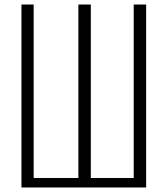

<svg xmlns="http://www.w3.org/2000/svg" viewBox="-20 -830 742 850"><path d="M75 0V-810H129V-42H327V-810H382V-42H572V-810H627V0Z"/></svg>

Font: Oswald ExtraLight
Style: Regular
Weight: 250
Designer: Vernon Adams
Foundry: Vernon Adams
Version: Version 4.100; ttfautohint (v1.8.1.43-b0c9)